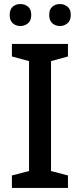

<svg xmlns="http://www.w3.org/2000/svg" viewBox="-20 -932 397 952"><path d="M317 0H39V-62L124 -84V-629L39 -652V-714H317V-652L233 -629V-84L317 -62ZM28 -858Q28 -886 43.5 -899Q59 -912 81 -912Q103 -912 119 -899Q135 -886 135 -858Q135 -830 119 -816.5Q103 -803 81 -803Q59 -803 43.5 -816.5Q28 -830 28 -858ZM224 -858Q224 -886 239.5 -899Q255 -912 277 -912Q298 -912 314.5 -899Q331 -886 331 -858Q331 -830 314.5 -816.5Q298 -803 277 -803Q255 -803 239.5 -816.5Q224 -830 224 -858Z"/></svg>

Font: Noto Sans Lao Medium
Style: Regular
Weight: 500
Designer: Monotype Design Team
Foundry: Monotype Imaging Inc.
Version: Version 2.003; ttfautohint (v1.8.4.7-5d5b)